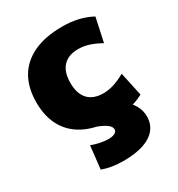

<svg xmlns="http://www.w3.org/2000/svg" viewBox="-178 -645 906 979"><g transform="rotate(-30 275.0 -155.0)"><path d="M332 10Q235 10 166.5 -21.5Q98 -53 62.5 -113.5Q27 -174 27 -260Q27 -347 62.5 -407Q98 -467 166.5 -498.5Q235 -530 332 -530Q383 -530 425 -520.5Q467 -511 507 -490L477 -350Q441 -370 410 -380Q379 -390 347 -390Q289 -390 258 -357Q227 -324 227 -260Q227 -196 258 -163Q289 -130 347 -130Q379 -130 410 -140Q441 -150 477 -170L507 -30Q467 -9 425 0.5Q383 10 332 10ZM265 220Q194 220 140 200L155 65Q178 74 204.5 79.5Q231 85 253 85Q270 85 281 81.5Q292 78 298 72Q304 66 304 57Q304 42 286.5 28Q269 14 232 0L407 -50Q445 -14 462.5 16.5Q480 47 480 82Q480 126 455 157Q430 188 382 204Q334 220 265 220Z"/></g></svg>

Font: M PLUS 2 Black
Style: Regular
Weight: 900
Designer: Coji Morishita
Foundry: UNDERFOREST DESIGN
Version: Version 1.001